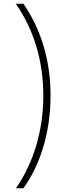

<svg xmlns="http://www.w3.org/2000/svg" viewBox="-20 -852 369 1037"><path d="M66 165H106C197 40 253 -137 253 -336C253 -533 197 -702 106 -832H65C162 -694 214 -523 214 -336C214 -147 161 28 66 165Z"/></svg>

Font: Noto Sans Gurmukhi UI ExtraLight
Style: Regular
Weight: 200
Designer: Jelle Bosma - Monotype Design Team
Foundry: Monotype Imaging Inc.
Version: Version 2.004